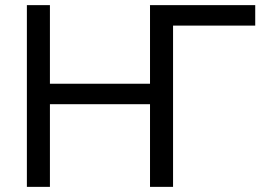

<svg xmlns="http://www.w3.org/2000/svg" viewBox="-20 -730 1042 750"><path d="M977 -710V-630H656V0H566V-323H175V0H85V-710H175V-403H566V-709L565 -710Z"/></svg>

Font: Raleway-v4020 Medium
Style: Regular
Weight: 500
Designer: Matt McInerney, Pablo Impallari, Rodrigo Fuenzalida
Foundry: Matt McInerney, Pablo Impallari, Rodrigo Fuenzalida
Version: Version 4.020;PS 004.020;hotconv 1.0.88;makeotf.lib2.5.64775